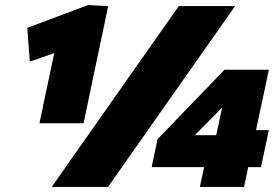

<svg xmlns="http://www.w3.org/2000/svg" viewBox="-20 -737 1105 757"><path d="M135.5 -251Q143 -287 150.2 -321.2Q157.5 -355.5 166.5 -398L190.5 -512Q192 -519.5 194 -527.5Q147 -511 97.5 -494L87.5 -627Q149.5 -650.5 208.5 -672.5Q267.5 -694.5 327.5 -717L406.5 -713Q397.5 -670.5 388.8 -628Q380 -585.5 371.5 -546.5L339.5 -394Q330.5 -351.5 323.8 -319Q317 -286.5 309.5 -251ZM184 0Q222.5 -55 260 -108.5Q297.5 -162 345.5 -230L519 -477Q568.5 -547 607 -602Q645.5 -657 685 -713H907Q867.5 -657 829 -602Q790.5 -547 741 -477L567.5 -230Q519.5 -162 482 -108.5Q444.5 -55 406 0ZM768 0Q772.5 -20.5 776.5 -39.2Q780.5 -58 785 -78H578L601 -188Q623.5 -211.5 656.8 -246Q690 -280.5 716.5 -308L789 -383Q808 -402.5 827.2 -422.5Q846.5 -442.5 865 -462H1040Q1031 -419.5 1022.2 -377.8Q1013.5 -336 1005 -297L989.5 -224H1040L1009 -78H958.5Q954.5 -58 950.5 -39.2Q946.5 -20.5 942 0ZM814.5 -271Q799 -255.5 781.8 -238Q764.5 -220.5 748 -204H832.5L845 -262Q847.5 -274.5 850.2 -287.2Q853 -300 855.5 -312.5Z"/></svg>

Font: Commissioner Black
Style: Italic
Weight: 900
Italic angle: -12°
Designer: Kostas Bartsokas
Foundry: Kostas Bartsokas
Version: Version 1.000; ttfautohint (v1.8.3)